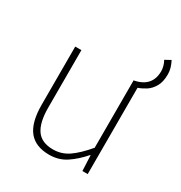

<svg xmlns="http://www.w3.org/2000/svg" viewBox="-170 -835 917 971"><g transform="rotate(30 288.5 -349.5)"><path d="M473 -504 440 -527Q470 -533 491 -546.5Q512 -560 523.5 -582.5Q535 -605 535 -637Q535 -649 531 -664.5Q527 -680 519 -694L552 -712Q562 -693 567 -675Q572 -657 572 -639Q572 -595 556 -567.5Q540 -540 517 -525.5Q494 -511 473 -504ZM255 13Q174 13 135 -36Q96 -85 96 -188V-527H132V-192Q132 -105 161.5 -62.5Q191 -20 258 -20Q307 -20 347.5 -47.5Q388 -75 437 -133V-527H473V0H442L438 -90H436Q396 -44 353 -15.5Q310 13 255 13Z"/></g></svg>

Font: Noto Sans TC Thin
Style: Regular
Weight: 100
Designer: Ryoko NISHIZUKA 西塚涼子 (kana, bopomofo & ideographs); Paul D. Hunt (Latin, Greek & Cyrillic); Sandoll Communications 산돌커뮤니
Foundry: Adobe
Version: Version 2.004-H2;hotconv 1.0.118;makeotfexe 2.5.65603